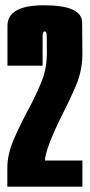

<svg xmlns="http://www.w3.org/2000/svg" viewBox="-20 -700 338 720"><path d="M7.5 0V-71.2Q7.5 -120.8 31.8 -177.6Q56 -234.5 96.5 -308.5Q131 -376.8 143.4 -415.2Q155.8 -453.8 155.8 -502Q155.8 -559.8 154.9 -571Q154 -582.2 147.8 -582.2Q139.8 -582.2 139.8 -563.5Q139.8 -544.8 139.8 -453.8H8Q8 -525.8 8 -603Q8 -680.2 144.8 -680.2Q287 -680.2 288 -616.2Q289 -552.2 289 -498.2Q289 -434.5 263.6 -375.9Q238.1 -317.2 198.4 -239.2Q170.6 -179.8 159.6 -146.4Q148.6 -113 148.6 -98H289V0Z"/></svg>

Font: Anybody UltraCondensed Thin
Style: Regular
Weight: 100
Width: 1
Designer: Tyler Finck
Foundry: Etcetera Type Company
Version: Version 1.110